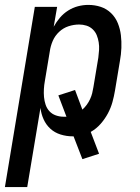

<svg xmlns="http://www.w3.org/2000/svg" viewBox="-50 -548 570 783"><path d="M-30 215 92 -520H183L169 -439Q180 -459 194.5 -476Q209 -493 228 -505Q247 -517 268 -522.5Q289 -528 310 -528Q337 -528 361 -520Q385 -512 403 -494.5Q421 -477 430.5 -453.5Q440 -430 443 -404.5Q446 -379 445 -352.5Q444 -326 439 -299L419 -179Q415 -155 408.5 -131.5Q402 -108 390 -85.5Q378 -63 360.5 -43Q343 -23 320 -10L354 79L286 101L250 8H246Q221 8 197 0.5Q173 -7 155.5 -23Q138 -39 128 -61Q118 -83 115 -108L61 215ZM209 -72H221L188 -159L256 -181L286 -101Q296 -110 304 -121Q312 -132 317.5 -144Q323 -156 326 -168Q329 -180 331 -193L351 -313Q353 -328 354 -344Q355 -360 352.5 -375.5Q350 -391 344.5 -404.5Q339 -418 328 -428.5Q317 -439 302.5 -443.5Q288 -448 273 -448Q251 -448 229.5 -441Q208 -434 191 -418Q174 -402 165 -381Q156 -360 153 -338L133 -218Q130 -202 129 -185Q128 -168 129.5 -152Q131 -136 136 -121Q141 -106 151.5 -94.5Q162 -83 177.5 -77.5Q193 -72 209 -72Z"/></svg>

Font: Iosevka Medium Oblique
Style: Regular
Weight: 500
Italic angle: -9°
Monospace: yes
Designer: Belleve Invis
Foundry: Belleve Invis
Version: Version 32.5.0; ttfautohint (v1.8.4)